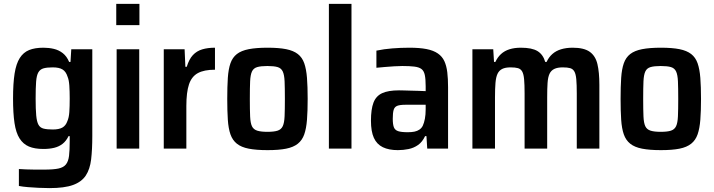

<svg xmlns="http://www.w3.org/2000/svg" viewBox="-20 -763 3666 986"><path d="M234 203Q206 203 177.5 201.5Q149 200 123.5 198Q98 196 77 192V105Q95 106 115 107Q135 108 158 108Q181 108 207 108Q254 108 280 102.5Q306 97 318.5 81.5Q331 66 334.5 37.5Q338 9 338 -37V-64H332Q320 -39 301.5 -24.5Q283 -10 258.5 -4Q234 2 203 2Q158 2 128.5 -10.5Q99 -23 80.5 -52Q62 -81 54.5 -131Q47 -181 47 -257Q47 -335 55 -385.5Q63 -436 81.5 -465Q100 -494 129.5 -506Q159 -518 203 -518Q231 -518 256.5 -512Q282 -506 302.5 -490Q323 -474 335 -445H342L346 -510H454V-65Q454 5 448 55.5Q442 106 420.5 138.5Q399 171 355 187Q311 203 234 203ZM251 -98Q283 -98 300.5 -108Q318 -118 326 -141Q334 -159 336 -187.5Q338 -216 338 -257Q338 -294 336 -323.5Q334 -353 327 -369Q319 -395 301.5 -406Q284 -417 251 -417Q221 -417 203.5 -412Q186 -407 177 -391.5Q168 -376 165.5 -344Q163 -312 163 -257Q163 -202 166 -170Q169 -138 177.5 -122.5Q186 -107 204 -102.5Q222 -98 251 -98Z M577 -634V-743H696V-634ZM579 0V-510H695V0Z M821 0V-510H928L932 -420H939Q951 -459 970.5 -480Q990 -501 1018.5 -509.5Q1047 -518 1084 -518V-405Q1028 -405 996 -387.5Q964 -370 950.5 -329.5Q937 -289 937 -219V0Z M1354 8Q1296 8 1257.5 0.5Q1219 -7 1196.5 -25Q1174 -43 1163.5 -73Q1153 -103 1150 -148Q1147 -193 1147 -255Q1147 -318 1150 -363Q1153 -408 1163.5 -438Q1174 -468 1196.5 -485.5Q1219 -503 1257.5 -510.5Q1296 -518 1354 -518Q1412 -518 1449.5 -510.5Q1487 -503 1509.5 -485.5Q1532 -468 1542.5 -438Q1553 -408 1556.5 -363Q1560 -318 1560 -255Q1560 -193 1556.5 -148Q1553 -103 1542.5 -73Q1532 -43 1509.5 -25Q1487 -7 1449.5 0.5Q1412 8 1354 8ZM1353 -86Q1387 -86 1405.5 -92Q1424 -98 1432 -115Q1440 -132 1441.5 -166Q1443 -200 1443 -255Q1443 -312 1441.5 -345.5Q1440 -379 1432 -396Q1424 -413 1405.5 -418.5Q1387 -424 1353 -424Q1320 -424 1301 -418.5Q1282 -413 1274 -396Q1266 -379 1264.5 -345.5Q1263 -312 1263 -255Q1263 -199 1264.5 -165Q1266 -131 1274 -114.5Q1282 -98 1301 -92Q1320 -86 1353 -86Z M1669 0V-743H1785V0Z M2023 8Q1977 8 1946 -7Q1915 -22 1900 -55Q1885 -88 1885 -143Q1885 -202 1898 -236Q1911 -270 1942.5 -284.5Q1974 -299 2029 -299Q2040 -299 2055 -298.5Q2070 -298 2089 -297.5Q2108 -297 2127.5 -296.5Q2147 -296 2166 -295V-320Q2166 -357 2161.5 -378Q2157 -399 2144.5 -408.5Q2132 -418 2108 -421Q2084 -424 2046 -424Q2028 -424 2004.5 -422.5Q1981 -421 1957 -419Q1933 -417 1913 -415V-503Q1951 -511 1994.5 -514.5Q2038 -518 2083 -518Q2135 -518 2170.5 -511Q2206 -504 2228.5 -488.5Q2251 -473 2262 -449Q2273 -425 2277 -392Q2281 -359 2281 -315V0H2174L2170 -64H2163Q2149 -34 2127 -18.5Q2105 -3 2078 2.5Q2051 8 2023 8ZM2074 -84Q2094 -84 2108.5 -87Q2123 -90 2134 -97.5Q2145 -105 2151 -117Q2158 -132 2162 -153Q2166 -174 2166 -202V-225H2062Q2034 -225 2020 -219.5Q2006 -214 2001.5 -198.5Q1997 -183 1997 -153Q1997 -125 2002.5 -110Q2008 -95 2024.5 -89.5Q2041 -84 2074 -84Z M2406 0V-510H2513L2517 -445H2524Q2535 -469 2553 -485.5Q2571 -502 2596.5 -510Q2622 -518 2655 -518Q2712 -518 2740.5 -500.5Q2769 -483 2780 -445H2787Q2798 -469 2816.5 -485.5Q2835 -502 2861.5 -510Q2888 -518 2921 -518Q2979 -518 3008.5 -497Q3038 -476 3048 -434Q3058 -392 3058 -327V0H2942V-283Q2942 -329 2939.5 -356Q2937 -383 2929.5 -396Q2922 -409 2908 -413Q2894 -417 2870 -417Q2843 -417 2826.5 -409Q2810 -401 2802 -384Q2794 -367 2792 -337.5Q2790 -308 2790 -264V0H2674V-283Q2674 -329 2671.5 -356Q2669 -383 2661.5 -396Q2654 -409 2640 -413Q2626 -417 2602 -417Q2575 -417 2559 -409Q2543 -401 2535 -384Q2527 -367 2524.5 -337.5Q2522 -308 2522 -264V0Z M3374 8Q3316 8 3277.5 0.5Q3239 -7 3216.5 -25Q3194 -43 3183.5 -73Q3173 -103 3170 -148Q3167 -193 3167 -255Q3167 -318 3170 -363Q3173 -408 3183.5 -438Q3194 -468 3216.5 -485.5Q3239 -503 3277.5 -510.5Q3316 -518 3374 -518Q3432 -518 3469.5 -510.5Q3507 -503 3529.5 -485.5Q3552 -468 3562.5 -438Q3573 -408 3576.5 -363Q3580 -318 3580 -255Q3580 -193 3576.5 -148Q3573 -103 3562.5 -73Q3552 -43 3529.5 -25Q3507 -7 3469.5 0.5Q3432 8 3374 8ZM3373 -86Q3407 -86 3425.5 -92Q3444 -98 3452 -115Q3460 -132 3461.5 -166Q3463 -200 3463 -255Q3463 -312 3461.5 -345.5Q3460 -379 3452 -396Q3444 -413 3425.5 -418.5Q3407 -424 3373 -424Q3340 -424 3321 -418.5Q3302 -413 3294 -396Q3286 -379 3284.5 -345.5Q3283 -312 3283 -255Q3283 -199 3284.5 -165Q3286 -131 3294 -114.5Q3302 -98 3321 -92Q3340 -86 3373 -86Z"/></svg>

Font: Saira SemiCondensed SemiBold
Style: Regular
Weight: 600
Width: 4
Designer: Hector Gatti with collaboration of the Omnibus-Type team
Foundry: Omnibus-Type
Version: Version 1.101